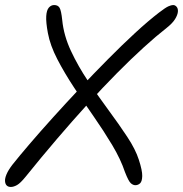

<svg xmlns="http://www.w3.org/2000/svg" viewBox="-30 -729 726 762"><path d="M13 13Q3 13 -3 7.5Q-9 2 -10 -9.5Q-11 -21 -4 -37.5Q3 -54 19 -75Q46 -109 87.5 -157.5Q129 -206 180 -262.5Q231 -319 286.5 -378Q342 -437 398 -493.5Q454 -550 506 -598Q558 -646 601 -679Q627 -699 638.5 -704Q650 -709 657 -709Q665 -709 671 -702Q677 -695 676 -682.5Q675 -670 665 -653.5Q655 -637 631 -618Q590 -586 540 -540.5Q490 -495 434 -438.5Q378 -382 318 -316Q258 -250 196 -177.5Q134 -105 72 -28Q51 -2 37.5 5.5Q24 13 13 13ZM507 6Q498 6 489 -2Q480 -10 466 -46Q449 -97 415.5 -153Q382 -209 342 -266.5Q302 -324 264 -381.5Q226 -439 197.5 -494Q169 -549 160 -598Q152 -641 153.5 -665Q155 -689 164 -699Q173 -709 185 -709Q200 -709 206.5 -698Q213 -687 217 -649Q223 -588 251.5 -527Q280 -466 320 -406.5Q360 -347 401 -291.5Q442 -236 475 -186Q508 -136 521 -95Q535 -52 534.5 -30.5Q534 -9 526 -1.5Q518 6 507 6Z"/></svg>

Font: Shantell Sans Light
Style: Italic
Weight: 300
Italic angle: -11°
Designer: Stephen Nixon, Anya Danilova, Shantell Martin
Foundry: Arrow Type
Version: Version 1.008;[ac192a2d6]